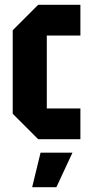

<svg xmlns="http://www.w3.org/2000/svg" viewBox="-20 -580 375 800"><path d="M33 -106V-454L139 -560H315V-432H175V-128H315V0H139ZM114 200 149 56H282L215 200Z"/></svg>

Font: Tektur Condensed SemiBold
Style: Regular
Weight: 600
Width: 3
Designer: Adam Jagosz
Foundry: Adam Jagosz
Version: Version 1.005;gftools[0.9.30]